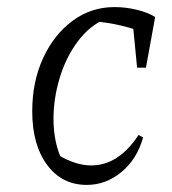

<svg xmlns="http://www.w3.org/2000/svg" viewBox="-20 -514 485 542"><path d="M225 8Q155 8 113 -48.5Q71 -105 71 -200Q71 -283 101.5 -349.5Q132 -416 184.5 -455Q237 -494 303 -494Q335 -494 366 -486.5Q397 -479 418 -466L395 -418Q327 -447 244 -454L280 -462Q233 -442 199.5 -397Q166 -352 148.5 -294Q131 -236 131 -178Q131 -145 137.5 -114Q144 -83 158 -56L142 -78Q166 -63 190.5 -55Q215 -47 237 -47Q276 -47 309.5 -68.5Q343 -90 371 -133L384 -126Q367 -65 323 -28.5Q279 8 225 8ZM367 -323 353 -467 418 -466 392 -323Z"/></svg>

Font: Piazzolla 8pt ExtraLight
Style: Italic
Weight: 250
Italic angle: -11.3°
Designer: Juan Pablo del Peral
Foundry: Huerta Tipografica
Version: Version 2.001